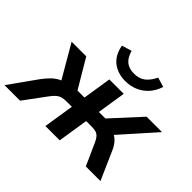

<svg xmlns="http://www.w3.org/2000/svg" viewBox="-192 -961 1206 1206"><g transform="rotate(45 411.0 -358.5)"><path d="M-43 0 87 -183Q110 -214 131.5 -235Q153 -256 176.5 -268Q200 -280 226 -283L205 -245L62 -491H192L305 -300H367L397 -491H525L495 -300H553L728 -491H865L646 -245L612 -280Q642 -277 664 -264Q686 -251 702 -230Q718 -209 730 -179L809 0H679L614 -145Q604 -168 593 -180.5Q582 -193 567.5 -198Q553 -203 532 -203H479L447 0H320L352 -203H302Q281 -203 264 -198Q247 -193 232.5 -180Q218 -167 202 -145L95 0ZM475 -554Q427 -554 390 -572Q353 -590 331.5 -622Q310 -654 303 -697L369 -717Q382 -670 409 -648Q436 -626 481 -626Q526 -626 555 -648.5Q584 -671 606 -716L670 -697Q654 -649 625 -617.5Q596 -586 557.5 -570Q519 -554 475 -554Z"/></g></svg>

Font: Nunito Sans 11pt
Style: Bold Italic
Weight: 700
Italic angle: -9°
Version: Version 3.101;gftools[0.9.27]